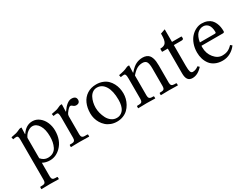

<svg xmlns="http://www.w3.org/2000/svg" viewBox="-60 -1195 2674 2037"><g transform="rotate(-30 1277.0 -176.5)"><path d="M149.4 -314.5V-64.9Q185.1 -22.5 233.4 -22.5Q271.5 -22.5 298.3 -38.8Q325.2 -55.2 338.9 -83.5Q352.5 -111.8 358.4 -142.1Q364.3 -172.4 364.3 -208.5Q364.3 -295.9 333 -345.9Q301.8 -396 254.4 -396Q226.6 -396 195.8 -373.8Q165 -351.6 149.4 -314.5ZM74.7 158.2V-336.9Q74.7 -363.3 69.1 -372.8Q63.5 -382.3 52.2 -382.3Q34.7 -382.3 10.3 -377.4L5.4 -404.8Q51.3 -412.6 69.1 -417.7Q86.9 -422.9 109.4 -433.6Q125 -441.9 134.3 -441.9H149.4L146.5 -361.8H149.4Q201.7 -441.9 280.8 -441.9Q327.6 -441.9 365.2 -412.1Q402.8 -382.3 422.6 -335.4Q442.4 -288.6 442.4 -235.4Q442.4 -116.7 372.1 -46.4Q313.5 12.2 239.3 12.2Q189 12.2 149.4 -9.8V158.2Q149.4 180.7 159.2 191.4Q168.9 202.1 192.4 202.1H211.4Q219.7 202.1 219.7 210.4V229L217.8 231Q149.4 229 110.4 229L6.8 231L4.9 229V210.4Q4.9 202.1 12.7 202.1H31.7Q55.7 202.1 65.2 191.4Q74.7 180.7 74.7 158.2Z M568.8 -71.8V-320.8Q568.8 -356.9 563.7 -369.6Q558.6 -382.3 546.4 -382.3Q528.8 -382.3 504.9 -377.4L499.5 -404.8Q545.4 -412.6 562.7 -417.5Q580.1 -422.4 603 -433.6Q619.6 -441.9 628.4 -441.9H643.6L640.6 -352.1H643.6Q705.1 -441.9 760.3 -441.9Q816.9 -441.9 816.9 -396Q816.9 -376.5 804.9 -365.5Q793 -354.5 773.4 -354.5Q750 -354.5 732.4 -372.1Q723.1 -381.3 712.4 -381.3Q693.4 -381.3 655.3 -328.6Q643.6 -312.5 643.6 -293.9V-71.8Q643.6 -49.3 653.3 -38.6Q663.1 -27.8 686.5 -27.8H715.8Q724.1 -27.8 724.1 -19.5V-1L722.2 1Q643.6 -1 604.5 -1L501 1L499 -1V-19.5Q499 -27.8 506.8 -27.8H525.9Q549.8 -27.8 559.3 -38.6Q568.8 -49.3 568.8 -71.8Z M856 -205.1Q856 -273.9 879.6 -327.1Q903.3 -380.4 950.7 -411.1Q998 -441.9 1062.5 -441.9Q1105.5 -441.9 1140.6 -428.2Q1175.8 -414.6 1199 -391.8Q1222.2 -369.1 1238 -339.1Q1253.9 -309.1 1260.7 -277.8Q1267.6 -246.6 1267.6 -214.4Q1267.6 -183.6 1259.8 -152.3Q1252 -121.1 1235.4 -91.3Q1218.8 -61.5 1195.1 -38.6Q1171.4 -15.6 1136.7 -1.7Q1102.1 12.2 1061 12.2Q1022 12.2 988.3 -0.5Q954.6 -13.2 930.7 -34.7Q906.7 -56.2 889.6 -84.2Q872.6 -112.3 864.3 -143.1Q856 -173.8 856 -205.1ZM1052.2 -408.7Q1023.4 -408.7 1000.5 -392.8Q977.5 -377 963.6 -350.8Q949.7 -324.7 942.4 -293.2Q935.1 -261.7 935.1 -228Q935.1 -197.8 943.8 -163.6Q952.6 -129.4 969 -97.4Q985.4 -65.4 1013.9 -44.4Q1042.5 -23.4 1077.6 -23.4Q1092.8 -23.4 1106.7 -27.1Q1120.6 -30.8 1136 -41.5Q1151.4 -52.2 1162.6 -69.1Q1173.8 -85.9 1181.2 -115.2Q1188.5 -144.5 1188.5 -182.1Q1188.5 -290 1151.6 -349.4Q1114.7 -408.7 1052.2 -408.7Z M1665.5 -71.8V-290.5Q1665.5 -346.2 1652.1 -369.9Q1638.7 -393.6 1601.1 -393.6Q1566.4 -393.6 1535.4 -377Q1504.4 -360.4 1467.8 -317.4V-71.8Q1467.8 -49.3 1477.5 -38.6Q1487.3 -27.8 1510.7 -27.8H1524.9Q1533.2 -27.8 1533.2 -19.5V-1L1531.2 1Q1467.8 -1 1428.7 -1L1325.2 1L1323.2 -1V-19.5Q1323.2 -27.8 1331.1 -27.8H1350.1Q1374 -27.8 1383.5 -38.6Q1393.1 -49.3 1393.1 -71.8V-320.8Q1393.1 -358.4 1387.7 -370.4Q1382.3 -382.3 1370.6 -382.3Q1353 -382.3 1329.1 -377.4L1323.7 -404.8Q1395.5 -417 1426.8 -433.6Q1443.4 -441.9 1452.6 -441.9H1467.8L1464.8 -353H1467.8Q1512.2 -405.3 1550 -423.6Q1587.9 -441.9 1630.9 -441.9Q1657.2 -441.9 1676.8 -433.8Q1696.3 -425.8 1708.3 -412.1Q1720.2 -398.4 1727.5 -377.7Q1734.9 -356.9 1737.5 -334.7Q1740.2 -312.5 1740.2 -283.7V-71.8Q1740.2 -49.3 1750 -38.6Q1759.8 -27.8 1783.2 -27.8H1802.2Q1810.5 -27.8 1810.5 -19.5V-1L1808.6 1Q1740.2 -1 1701.2 -1L1602.5 1L1600.6 -1V-19.5Q1600.6 -27.8 1608.4 -27.8H1622.6Q1646.5 -27.8 1656 -38.6Q1665.5 -49.3 1665.5 -71.8Z M1986.3 -390.6V-134.8Q1986.3 -85.9 1993.4 -64.7Q2000.5 -43.5 2020 -43.5Q2056.2 -43.5 2091.3 -70.8L2109.4 -53.7Q2050.8 12.2 1984.9 12.2Q1948.7 12.2 1930.4 -11.5Q1912.1 -35.2 1912.1 -87.4V-390.6H1847.2Q1842.3 -390.6 1842.3 -394.5V-425.8Q1842.3 -429.7 1846.2 -429.7Q1894 -429.7 1911.6 -457Q1929.2 -484.4 1929.2 -544.9V-564L1986.3 -584V-429.7H2096.7Q2104.5 -429.7 2104.5 -423.8V-403.8Q2104.5 -397.5 2097.2 -394Q2089.8 -390.6 2081.1 -390.6Z M2239.7 -276.9H2423.3Q2438 -276.9 2438 -290.5Q2438 -323.7 2430.2 -347.9Q2422.4 -372.1 2409.4 -384.5Q2396.5 -397 2382.8 -402.3Q2369.1 -407.7 2354 -407.7Q2344.7 -407.7 2334.7 -406Q2324.7 -404.3 2308.8 -396.5Q2293 -388.7 2280.3 -375.7Q2267.6 -362.8 2256.1 -337.2Q2244.6 -311.5 2239.7 -276.9ZM2503.4 -93.3 2523.4 -76.7Q2494.1 -36.1 2450.4 -12Q2406.7 12.2 2355 12.2Q2305.2 12.2 2266.6 -5.4Q2228 -22.9 2205.3 -53Q2182.6 -83 2171.1 -120.1Q2159.7 -157.2 2159.7 -199.2Q2159.7 -253.9 2176.8 -300.8Q2193.8 -347.7 2221.7 -377.9Q2249.5 -408.2 2284.2 -425Q2318.8 -441.9 2355 -441.9Q2393.1 -441.9 2422.4 -430.4Q2451.7 -418.9 2469.2 -400.6Q2486.8 -382.3 2498 -356.9Q2509.3 -331.5 2513.4 -306.9Q2517.6 -282.2 2517.6 -254.9Q2517.6 -237.8 2499.5 -237.8H2236.3Q2235.4 -227.1 2235.4 -217.8Q2235.4 -143.1 2279.1 -90.1Q2322.8 -37.1 2378.9 -37.1Q2418.9 -37.1 2447.8 -50.5Q2476.6 -64 2503.4 -93.3Z"/></g></svg>

Font: Libertinage
Style: b
Weight: 400
Designer: OSP
Foundry: OSP
Version: Version 1.0; 2008; OFL relea